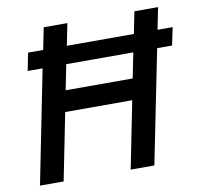

<svg xmlns="http://www.w3.org/2000/svg" viewBox="-78 -781 903 863"><g transform="rotate(-10 373.5 -349.0)"><path d="M450 0 511 -306H205L144 0H36L139 -517H71L87 -598H156L176 -698H284L264 -598H570L590 -698H698L678 -598H747L730 -517H662L558 0ZM224 -402H530L553 -517H247Z"/></g></svg>

Font: IBM Plex Sans Medium
Style: Italic
Weight: 500
Italic angle: -11.31°
Designer: Mike Abbink, Paul van der Laan, Pieter van Rosmalen
Foundry: Bold Monday
Version: Version 3.201